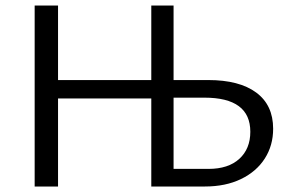

<svg xmlns="http://www.w3.org/2000/svg" viewBox="-20 -678 1061 698"><path d="M973 -210Q973 -149 942.5 -101.5Q912 -54 856 -27Q800 0 725 0H530V-320H191V0H106V-658H191V-387H530V-658H611V-387H737Q850 -387 911.5 -341.5Q973 -296 973 -210ZM890 -199Q890 -323 723 -323H611V-64H738Q810 -64 850 -100.5Q890 -137 890 -199Z"/></svg>

Font: Ysabeau Infant Medium
Style: Regular
Weight: 500
Designer: Christian Thalmann (Catharsis Fonts)
Version: Version 0.003